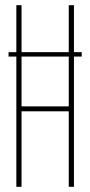

<svg xmlns="http://www.w3.org/2000/svg" viewBox="-20 -720 348 740"><path d="M13 -502V-519H43V-700H63V-519H245V-700H265V-519H295V-502H265V0H245V-291H63V0H43V-502ZM63 -310H245V-502H63Z"/></svg>

Font: Georama ExtraCondensed Thin
Style: Regular
Weight: 100
Width: 2
Designer: Jean-Baptiste Levee
Foundry: Production Type
Version: Version 1.001